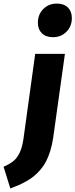

<svg xmlns="http://www.w3.org/2000/svg" viewBox="-126 -836 424 1079"><path d="M171.9 -627Q131.3 -627 109.1 -649.2Q86.9 -671.4 86.9 -708Q86.9 -754.9 117.4 -785.4Q147.9 -815.9 192.9 -815.9Q233.4 -815.9 255.6 -793.7Q277.8 -771.5 277.8 -734.9Q277.8 -688 247.3 -657.5Q216.8 -627 171.9 -627ZM-67.9 223.1 -106 101.1Q-71.3 85.9 -50.8 69.3Q-30.3 52.7 -15.6 22.5Q-1 -7.8 5.9 -56.2L71.8 -533.2H238.8L172.9 -62Q167 -22 156.5 11.7Q146 45.4 133.1 70.6Q120.1 95.7 101.6 117.2Q83 138.7 65.4 153.3Q47.9 168 23.7 181.6Q-0.5 195.3 -20.5 204.1Q-40.5 212.9 -67.9 223.1Z"/></svg>

Font: Fira Sans Compressed ExtraBold
Style: Italic
Weight: 800
Width: 3
Italic angle: -8°
Designer: Carrois Corporate & Edenspiekermann AG
Foundry: Carrois Corporate GbR & Edenspiekermann AG
Version: Version 4.203;PS 004.203;hotconv 1.0.88;makeotf.lib2.5.64775